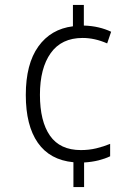

<svg xmlns="http://www.w3.org/2000/svg" viewBox="-20 -744 556 774"><path d="M318 -641Q350 -640 377.5 -633.5Q405 -627 428 -616L412 -569Q362 -591 313 -591Q228 -591 184.5 -530Q141 -469 141 -362Q141 -255 181.5 -197Q222 -139 306 -139Q339 -139 368 -146Q397 -153 424 -164V-114Q403 -104 377 -97.5Q351 -91 319 -89V10H276V-90Q181 -99 132.5 -168.5Q84 -238 84 -361Q84 -486 134.5 -556.5Q185 -627 274 -638V-724H318Z"/></svg>

Font: Noto Sans Khmer UI SemiCondensed Light
Style: Regular
Weight: 300
Width: 4
Designer: Danh Hong and the Monotype Design Team
Foundry: Monotype Imaging Inc.
Version: Version 2.002; ttfautohint (v1.8.4.7-5d5b)